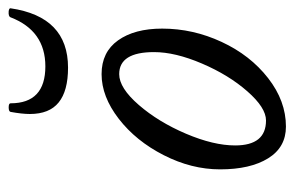

<svg xmlns="http://www.w3.org/2000/svg" viewBox="-140 -532 686 447"><g transform="rotate(-90 203.5 -309.0)"><path d="M269 -494.1Q214.8 -494.1 188 -515.9Q161.1 -537.6 161.1 -583Q161.1 -601.1 166 -627.9Q167 -632.3 176.5 -632.3Q186 -632.3 186 -627.9Q186 -546.9 272 -546.9Q355 -546.9 386.2 -627.9Q388.2 -633.3 400.4 -632.3Q407.7 -631.3 407.2 -627.9Q387.7 -494.1 269 -494.1ZM131.8 13.2Q83.5 13.2 57.9 -28.3Q32.2 -69.8 32.2 -140.1Q32.2 -206.5 65.2 -271.2Q98.1 -335.9 149.9 -376Q201.7 -416 253.9 -416Q305.2 -416 332.5 -377.7Q359.9 -339.4 359.9 -274.9Q359.9 -203.1 328.9 -136.5Q297.9 -69.8 244.6 -28.3Q191.4 13.2 131.8 13.2ZM146 -33.2Q175.8 -33.2 213.9 -76.7Q252 -120.1 278.6 -182.4Q305.2 -244.6 305.2 -293.9Q305.2 -375 253.9 -375Q221.7 -375 182.1 -329.3Q142.6 -283.7 115.2 -219.5Q87.9 -155.3 87.9 -105Q87.9 -33.2 146 -33.2Z"/></g></svg>

Font: Junicode SmCond
Style: Italic
Weight: 400
Width: 4
Italic angle: -11°
Designer: Peter S. Baker
Version: Version 2.206